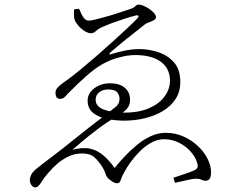

<svg xmlns="http://www.w3.org/2000/svg" viewBox="-20 -768 1040 837"><path d="M133 49Q125 49 117.5 39.5Q110 30 110 14Q110 9 115 -4Q120 -17 143 -36Q155 -45 179.5 -64Q204 -83 233 -105Q262 -127 285 -146Q328 -181 365.5 -210Q403 -239 437 -265Q471 -291 486 -303.5Q501 -316 501 -337Q501 -354 490.5 -366Q480 -378 451 -378Q429 -378 413 -366Q397 -354 397 -333Q397 -304 432 -290.5Q467 -277 521 -277Q587 -277 631.5 -297Q676 -317 698.5 -349Q721 -381 721 -416Q721 -469 681.5 -498.5Q642 -528 569 -528Q537 -528 496.5 -517Q456 -506 421 -485Q393 -469 355.5 -436Q318 -403 273 -357Q269 -351 261 -344Q253 -337 241 -337Q234 -337 228 -342.5Q222 -348 222 -365Q222 -373 226.5 -380Q231 -387 241.5 -396Q252 -405 271 -418Q296 -436 330 -464Q364 -492 401.5 -524.5Q439 -557 473.5 -588.5Q508 -620 536 -646Q564 -672 578 -687Q586 -695 583.5 -699Q581 -703 570 -700Q547 -694 520.5 -685.5Q494 -677 468.5 -667.5Q443 -658 421 -648Q409 -643 398.5 -633Q388 -623 377 -623Q365 -623 350 -632Q335 -641 323 -654.5Q311 -668 306 -680Q303 -688 302.5 -701Q302 -714 303 -727L324 -730Q328 -724 333 -711.5Q338 -699 346.5 -688.5Q355 -678 368 -678Q377 -678 400.5 -684Q424 -690 452 -698Q480 -706 505 -714.5Q530 -723 543 -727Q564 -734 570 -741Q576 -748 585 -748Q594 -748 606.5 -742.5Q619 -737 631.5 -728.5Q644 -720 652 -710.5Q660 -701 660 -693Q660 -685 651 -680Q642 -675 630.5 -671Q619 -667 612 -662Q590 -644 568.5 -627.5Q547 -611 528.5 -596Q510 -581 493.5 -567Q477 -553 463 -541Q456 -535 457 -532Q458 -529 468 -533Q492 -541 525 -547.5Q558 -554 588 -554Q629 -554 670 -540.5Q711 -527 738.5 -496Q766 -465 766 -411Q766 -368 745.5 -336.5Q725 -305 690 -284Q655 -263 611.5 -252.5Q568 -242 521 -242Q486 -242 449 -249Q412 -256 387 -275Q362 -294 362 -330Q362 -351 375.5 -368Q389 -385 411 -395Q433 -405 460 -405Q501 -405 524 -385.5Q547 -366 547 -334Q547 -317 540.5 -304.5Q534 -292 520.5 -281.5Q507 -271 486 -259Q444 -234 405 -204.5Q366 -175 337 -150.5Q308 -126 296 -115Q341 -127 372.5 -120Q404 -113 429.5 -91.5Q455 -70 480 -36Q498 -59 522.5 -85Q547 -111 575.5 -135Q604 -159 636.5 -174Q669 -189 703 -189Q743 -189 778.5 -173.5Q814 -158 841.5 -132.5Q869 -107 884.5 -76.5Q900 -46 900 -17Q900 2 894 11Q888 20 876 20Q869 20 863.5 17.5Q858 15 851.5 13Q845 11 835 11Q822 11 798.5 16.5Q775 22 743 29L736 7Q768 -4 790.5 -11.5Q813 -19 826 -25Q837 -30 840.5 -37Q844 -44 839 -60Q831 -85 810.5 -108Q790 -131 760 -146Q730 -161 695 -161Q667 -161 641 -147Q615 -133 592 -110.5Q569 -88 551 -63.5Q533 -39 522 -18Q511 1 506.5 16Q502 31 491 31Q481 31 469 23Q457 15 450 8Q444 1 442 -5Q440 -11 436.5 -20Q433 -29 423 -45Q410 -65 392 -82Q374 -99 338 -99Q307 -99 282 -87.5Q257 -76 234 -58Q209 -36 190 -14Q171 8 159 28Q155 35 148 42Q141 49 133 49Z"/></svg>

Font: Noto Serif SC ExtraLight ExtraLight
Style: Regular
Weight: 250
Version: Version 2.002-H1;hotconv 1.1.0;makeotfexe 2.6.0